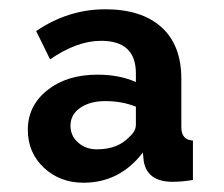

<svg xmlns="http://www.w3.org/2000/svg" viewBox="-20 -733 484 414"><path d="M40 -453Q40 -505 82 -538.5Q124 -572 190 -572Q238 -572 273 -556V-575Q273 -645 198 -645Q146 -645 88 -605L58 -666Q127 -713 207 -713Q285 -713 328 -674.5Q371 -636 371 -563V-459Q371 -431 396 -430V-345Q373 -341 352 -341Q298 -341 290 -385L288 -404Q238 -339 160 -339Q109 -339 74.5 -371.5Q40 -404 40 -453ZM259 -438Q273 -450 273 -464V-503Q243 -515 207 -515Q174 -515 153 -500.5Q132 -486 132 -462Q132 -440 148.5 -425.5Q165 -411 189 -411Q234 -411 259 -438Z"/></svg>

Font: Raleway-v4020
Style: Bold
Weight: 700
Designer: Matt McInerney, Pablo Impallari, Rodrigo Fuenzalida
Foundry: Matt McInerney, Pablo Impallari, Rodrigo Fuenzalida
Version: Version 4.020;PS 004.020;hotconv 1.0.88;makeotf.lib2.5.64775